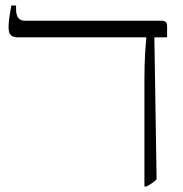

<svg xmlns="http://www.w3.org/2000/svg" viewBox="-20 -667 661 694"><path d="M502 7H510C524 -1 537 -9 546 -19L538 -532H584V-573C584 -587 577 -592 565 -592H71C48 -592 38 -606 38 -635V-647H21C17 -624 11 -597 11 -569C11 -543 20 -532 45 -532H509V-531C506 -498 502 -454 502 -379Z"/></svg>

Font: Noto Serif Hebrew Condensed Light
Style: Regular
Weight: 300
Width: 3
Designer: Monotype Design Team
Foundry: Monotype Imaging Inc.
Version: Version 2.004